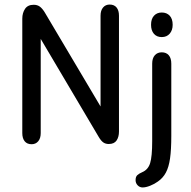

<svg xmlns="http://www.w3.org/2000/svg" viewBox="-20 -625 841 844"><path d="M422 -157 177 -570Q166 -588 155 -596Q144 -604 128 -604Q102 -604 90 -586Q78 -568 78 -543V-40Q78 -17 88.5 -4Q99 9 119 9Q137 9 148 -4Q159 -17 159 -40V-454L414 -23Q424 -6 434 1Q444 8 458 8Q482 8 492.5 -7.5Q503 -23 503 -47V-556Q503 -579 492.5 -592Q482 -605 462 -605Q444 -605 433 -592Q422 -579 422 -556ZM733 -28V-345Q733 -369 722 -382Q711 -395 691 -395Q672 -395 660.5 -382Q649 -369 649 -345V-5Q649 63 640 92Q631 121 605 132Q591 138 583.5 145Q576 152 576 167Q576 180 585 189.5Q594 199 607 199Q621 199 640 191.5Q659 184 674 173Q696 158 709 134Q722 110 727.5 71.5Q733 33 733 -28ZM691 -570Q670 -570 657 -556Q644 -542 644 -516Q644 -491 656.5 -476.5Q669 -462 691 -462Q713 -462 726 -477Q739 -492 739 -516Q739 -542 726 -556Q713 -570 691 -570Z"/></svg>

Font: Beiruti Medium
Style: Regular
Weight: 500
Designer: Arlette Boutros
Foundry: Boutros
Version: Version 1.41